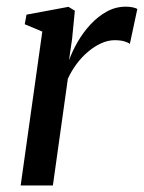

<svg xmlns="http://www.w3.org/2000/svg" viewBox="-20 -570 442 590"><path d="M43.5 0 110 -473 56 -495.5 61.5 -525 190.5 -549 210 -537 201.5 -450 192 -384.5Q202 -412.5 218.8 -441.5Q235.5 -470.5 258.2 -495Q281 -519.5 308.2 -534.5Q335.5 -549.5 366.5 -549.5Q378 -549.5 387.5 -547.5Q397 -545.5 402 -542.5L379 -435Q374 -439.5 361.8 -443Q349.5 -446.5 332.5 -446.5Q312 -446.5 291 -437Q270 -427.5 250.5 -411Q231 -394.5 215.2 -373.2Q199.5 -352 188.5 -328L142.5 0Z"/></svg>

Font: Merriweather 60pt
Style: Italic
Weight: 400
Italic angle: -7.8°
Version: Version 2.101